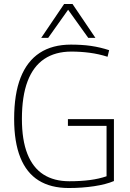

<svg xmlns="http://www.w3.org/2000/svg" viewBox="-20 -934 654 964"><path d="M51 -337Q51 -462 83.5 -544.5Q116 -627 179.5 -668.5Q243 -710 336 -710Q362 -710 387.5 -708.5Q413 -707 437 -703.5Q461 -700 484 -694.5Q507 -689 528 -682L520 -649Q476 -663 430.5 -669Q385 -675 338 -675Q258 -675 202.5 -638Q147 -601 118.5 -526Q90 -451 90 -337Q90 -231 117.5 -161.5Q145 -92 198 -58Q251 -24 328 -24Q385 -24 431 -30Q477 -36 515 -49V-302H321V-336H552V-25Q512 -8 452 1Q392 10 325 10Q235 10 174 -28Q113 -66 82 -143.5Q51 -221 51 -337ZM187 -744 302 -914H344L459 -744H423L322 -885L222 -744Z"/></svg>

Font: Georama ExtraCondensed Thin ExtraLight
Style: Regular
Weight: 250
Version: Version 1.001